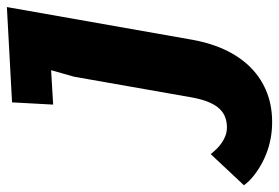

<svg xmlns="http://www.w3.org/2000/svg" viewBox="-156 -656 811 558"><g transform="rotate(-90 249.0 -376.5)"><path d="M231 -746.5 508 -761.5 413 -223Q402.5 -164.5 379.8 -119.5Q357 -74.5 323.5 -44.8Q290 -15 246.5 -1.2Q203 12.5 151.5 8.5Q126.5 6.5 102.5 -0.5Q78.5 -7.5 57.5 -18.5Q36.5 -29.5 19 -43.2Q1.5 -57 -10 -72.5L80.5 -169Q87 -161 95.2 -152.5Q103.5 -144 113.2 -137.2Q123 -130.5 134.2 -126.2Q145.5 -122 159 -122Q174 -122 187.2 -126.8Q200.5 -131.5 211.8 -143Q223 -154.5 231.2 -173.8Q239.5 -193 245 -222L305.5 -566L324.5 -633L224.5 -627Z"/></g></svg>

Font: B612
Style: Bold Italic
Weight: 700
Italic angle: -10°
Designer: Nicolas Chauveau, Thomas Paillot, Jonathan Favre-Lamarine, Jean-Luc Vinot
Foundry: AIRBUS
Version: Version 1.008